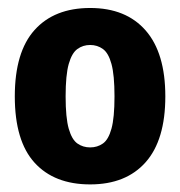

<svg xmlns="http://www.w3.org/2000/svg" viewBox="-20 -770 462 493"><path d="M211.5 -296.5Q119.5 -296.5 68.8 -352.2Q18 -408 18 -522.5Q18 -636.5 68.8 -693Q119.5 -749.5 211.5 -749.5Q303.5 -749.5 354 -691.8Q404.5 -634 404.5 -522.5Q404.5 -410.5 354 -353.5Q303.5 -296.5 211.5 -296.5ZM211.5 -391.5Q230 -391.5 244.2 -401.5Q258.5 -411.5 266.2 -439.5Q274 -467.5 274 -522.5Q274 -577.5 266.2 -605.8Q258.5 -634 244.2 -644.2Q230 -654.5 211.5 -654.5Q193 -654.5 178.8 -644.2Q164.5 -634 156.5 -605.8Q148.5 -577.5 148.5 -522.5Q148.5 -467.5 156.5 -439.5Q164.5 -411.5 178.8 -401.5Q193 -391.5 211.5 -391.5Z"/></svg>

Font: Encode Sans Condensed
Style: Bold
Weight: 700
Width: 3
Designer: Multiple Designers
Foundry: Impallari Type
Version: Version 3.000; ttfautohint (v1.8.3) -l 8 -r 50 -G 200 -x 14 